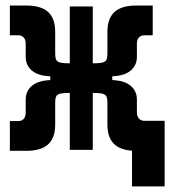

<svg xmlns="http://www.w3.org/2000/svg" viewBox="-20 -541 626 693"><path d="M15.6 3.4H75.2C142.6 3.4 179.2 -24.4 179.2 -91.3V-161.1C179.2 -161.6 179.2 -161.6 179.2 -162.1C179.2 -196.8 179.2 -205.6 231 -205.6H231.9V0H314.9V-205.6H315.9C367.7 -205.6 367.7 -196.8 367.7 -162.1V-161.1V-91.3C367.7 -29.8 398.9 -1 456.5 2.9V131.8H574.2V-105H500.5C487.3 -105 474.1 -113.8 474.1 -135.3V-182.1C474.1 -224.1 440.4 -247.6 398.4 -251L385.3 -252V-265.6L398.4 -266.6C440.4 -270 474.1 -293.5 474.1 -335.4V-383.8C474.1 -405.3 487.3 -413.6 500.5 -413.6H531.2V-521H471.7C404.3 -521 367.7 -493.2 367.7 -426.3V-356.9V-356C367.7 -321.3 367.7 -312.5 315.9 -312.5H314.9V-517.6H231.9V-312.5H231C179.2 -312.5 179.2 -321.3 179.2 -356V-356.9V-426.3C179.2 -493.2 142.6 -521 75.2 -521H15.6V-413.6H46.4C59.6 -413.6 72.8 -405.3 72.8 -383.8V-335.4C72.8 -293.5 106.4 -270 148.4 -266.6L161.6 -265.6V-252L148.4 -251C106.4 -247.6 72.8 -224.1 72.8 -182.1V-133.8C72.8 -112.3 59.6 -104 46.4 -104H15.6Z"/></svg>

Font: Cascadia Code PL SemiBold
Style: Regular
Weight: 600
Monospace: yes
Designer: Aaron Bell
Foundry: Saja Typeworks
Version: Version 2404.023